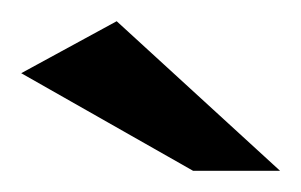

<svg xmlns="http://www.w3.org/2000/svg" viewBox="-20 -621 284 181"><path d="M162 -460 0 -552 90 -601 244 -460Z"/></svg>

Font: Genos Thin Black
Style: Regular
Weight: 900
Version: Version 1.010